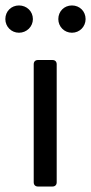

<svg xmlns="http://www.w3.org/2000/svg" viewBox="-42 -681 333 701"><path d="M-22.5 -611.3C-22.5 -584 -1 -561.5 27.3 -561.5C55.7 -561.5 78.1 -584 78.1 -611.3C78.1 -639.6 55.7 -661.1 27.3 -661.1C-1 -661.1 -22.5 -639.6 -22.5 -611.3ZM170.9 -611.3C170.9 -584 192.4 -561.5 220.7 -561.5C249 -561.5 270.5 -584 270.5 -611.3C270.5 -639.6 249 -661.1 220.7 -661.1C192.4 -661.1 170.9 -639.6 170.9 -611.3ZM81.1 -446.3V-15.6C81.1 -5.9 86.9 0 96.7 0H149.4C159.2 0 165 -5.9 165 -15.6V-446.3C165 -456.1 159.2 -461.9 149.4 -461.9H96.7C86.9 -461.9 81.1 -456.1 81.1 -446.3Z"/></svg>

Font: Ed Sans Neue
Style: Regular
Weight: 400
Designer: Stephen Hutchings
Version: Version 1.004;PS 001.004;hotconv 1.0.88;makeotf.lib2.5.64775